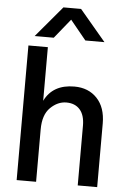

<svg xmlns="http://www.w3.org/2000/svg" viewBox="-67 -1077 768 1153"><g transform="rotate(5 317.5 -501.0)"><path d="M78.1 27.3V-784.2H195.3V-460.9Q245.1 -562.5 375 -562.5Q460 -562.5 511.7 -507.8Q563.5 -453.1 563.5 -356.4V27.3H446.3V-333Q446.3 -396.5 417 -429.7Q387.7 -462.9 335.4 -462.9Q283.2 -462.9 239.3 -419.9Q195.3 -377 195.3 -288.1V27.3ZM110.4 -843.8 267.6 -1030.3H374L531.2 -843.8H416L320.3 -960.9L225.6 -843.8Z"/></g></svg>

Font: GenEi M Gothic v2 Medium
Style: Regular
Weight: 500
Version: Version 2.0